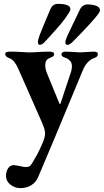

<svg xmlns="http://www.w3.org/2000/svg" viewBox="-20 -690 537 993"><path d="M7 0ZM11 220Q11 198 21.5 181Q32 164 52 164Q58 164 83 169Q107 175 116 174Q130 173 136 167.5Q142 162 151 146Q161 130 173 107.5Q185 85 201 48Q213 19 213 0Q213 -13 208.5 -26.5Q204 -40 199 -52L76 -331Q65 -356 54 -370Q43 -384 26 -390Q16 -394 11.5 -399Q7 -404 7 -412Q7 -423 32 -423Q61 -423 93 -421Q119 -419 128 -419Q149 -419 179 -421Q213 -423 237 -423Q246 -423 253 -420Q260 -417 260 -410Q260 -403 255.5 -399.5Q251 -396 245 -393.5Q239 -391 237 -390Q225 -385 219.5 -376.5Q214 -368 214 -352Q214 -332 225 -306L287 -155Q288 -152 290 -152Q292 -152 293 -155L344 -308Q352 -330 352 -348Q352 -364 342.5 -375Q333 -386 321 -390Q309 -394 303.5 -398Q298 -402 298 -410Q298 -417 305 -420Q312 -423 321 -423Q357 -421 364 -421Q386 -419 394 -419Q401 -419 427 -421Q432 -421 462 -423Q486 -423 486 -412Q486 -403 482 -398.5Q478 -394 468 -390Q449 -384 434 -368Q419 -352 409 -328L260 30Q228 107 178 224Q166 253 141.5 268Q117 283 85 283Q57 283 34 265Q11 247 11 220ZM176 -472Q176 -484 185 -508Q192 -527 201 -548Q210 -569 217 -587L240 -641Q252 -670 279 -670Q311 -670 327.5 -663.5Q344 -657 344 -643Q344 -638 340.5 -631.5Q337 -625 336 -623Q319 -595 294.5 -566Q270 -537 228 -491L213 -475Q198 -458 186 -458Q176 -458 176 -472ZM318 -472Q318 -481 328 -504L356 -563L394 -642Q400 -654 410 -660.5Q420 -667 431 -667Q461 -667 479 -659.5Q497 -652 497 -637Q497 -631 492.5 -624.5Q488 -618 487 -616Q458 -578 374 -492L354 -472Q340 -458 328 -458Q318 -458 318 -472Z"/></svg>

Font: EB Garamond
Style: Bold
Weight: 700
Designer: Georg Duffner and Octavio Pardo
Foundry: Georg Duffner
Version: Version 1.000; ttfautohint (v1.6)